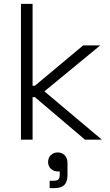

<svg xmlns="http://www.w3.org/2000/svg" viewBox="-20 -720 567 990"><path d="M148 0H88V-700H148V-278H160L409 -486H497L209 -249L505 0H418L160 -219H148ZM261 250H236V212H257Q274 212 281 205Q288 198 288 182V164H278Q257 164 242.5 150.5Q228 137 228 115Q228 94 242 80Q256 66 278 66Q299 66 313.5 80.5Q328 95 328 121V183Q328 217 312 233.5Q296 250 261 250Z"/></svg>

Font: Space Grotesk Variable Light
Style: Regular
Weight: 300
Designer: Florian Karsten
Foundry: Florian Karsten
Version: Version 2.000